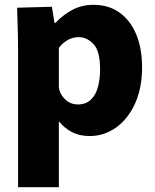

<svg xmlns="http://www.w3.org/2000/svg" viewBox="-20 -552 641 796"><path d="M55 -337Q55 -382 53.5 -431Q52 -480 51 -520L195 -524L206 -457H210Q238 -488 278 -510Q318 -532 368 -532Q431 -532 476 -499.5Q521 -467 545 -409Q569 -351 569 -273Q569 -187 540 -123Q511 -59 461.5 -23.5Q412 12 351 12Q310 12 279 -4Q248 -20 226 -47H224V224H55ZM303 -119Q337 -119 357.5 -139.5Q378 -160 386.5 -193Q395 -226 395 -264Q395 -340 368 -369Q341 -398 306 -398Q280 -398 258 -384.5Q236 -371 224 -353V-190Q227 -163 249 -141Q271 -119 303 -119Z"/></svg>

Font: Murecho
Style: Bold
Weight: 700
Designer: Neil Summerour
Foundry: Positype
Version: Version 1.010; ttfautohint (v1.8.3)